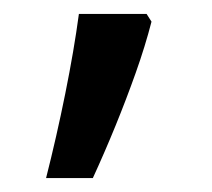

<svg xmlns="http://www.w3.org/2000/svg" viewBox="-20 -136 303 275"><path d="M190 -116 197 -105Q188 -70 174.5 -32Q161 6 145.5 44Q130 82 113 119H46Q61 60 73.5 -2Q86 -64 93 -116Z"/></svg>

Font: ubangla05
Style: Book
Weight: 400
Designer: Jelle Bosma - Monotype Design Team
Foundry: Monotype Imaging Inc.
Version: Version 2.003